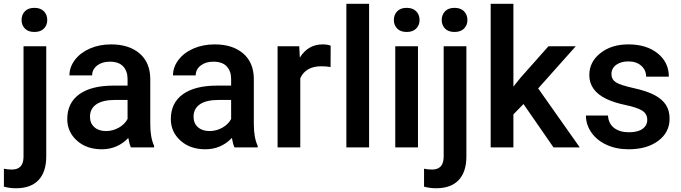

<svg xmlns="http://www.w3.org/2000/svg" viewBox="-57 -770 3560 1003"><path d="M184.6 -528.3V46.9Q184.6 127.9 144.3 170.7Q104 213.4 26.4 213.4Q-6.3 213.4 -36.6 205.1V111.3Q-18.1 115.7 5.4 115.7Q64.5 115.7 65.9 51.3V-528.3ZM55.7 -665.5Q55.7 -692.9 73 -710.9Q90.3 -729 122.6 -729Q154.8 -729 172.4 -710.9Q189.9 -692.9 189.9 -665.5Q189.9 -638.7 172.4 -620.8Q154.8 -603 122.6 -603Q90.3 -603 73 -620.8Q55.7 -638.7 55.7 -665.5Z M627 0Q619.1 -15.1 613.3 -49.3Q556.6 9.8 474.6 9.8Q395 9.8 344.7 -35.6Q294.4 -81.1 294.4 -147.9Q294.4 -232.4 357.2 -277.6Q419.9 -322.8 536.6 -322.8H609.4V-357.4Q609.4 -398.4 586.4 -423.1Q563.5 -447.8 516.6 -447.8Q476.1 -447.8 450.2 -427.5Q424.3 -407.2 424.3 -376H305.7Q305.7 -419.4 334.5 -457.3Q363.3 -495.1 412.8 -516.6Q462.4 -538.1 523.4 -538.1Q616.2 -538.1 671.4 -491.5Q726.6 -444.8 728 -360.4V-122.1Q728 -50.8 748 -8.3V0ZM496.6 -85.4Q531.7 -85.4 562.7 -102.5Q593.8 -119.6 609.4 -148.4V-248H545.4Q479.5 -248 446.3 -225.1Q413.1 -202.1 413.1 -160.2Q413.1 -126 435.8 -105.7Q458.5 -85.4 496.6 -85.4Z M1168 0Q1160.2 -15.1 1154.3 -49.3Q1097.7 9.8 1015.6 9.8Q936 9.8 885.7 -35.6Q835.4 -81.1 835.4 -147.9Q835.4 -232.4 898.2 -277.6Q960.9 -322.8 1077.6 -322.8H1150.4V-357.4Q1150.4 -398.4 1127.4 -423.1Q1104.5 -447.8 1057.6 -447.8Q1017.1 -447.8 991.2 -427.5Q965.3 -407.2 965.3 -376H846.7Q846.7 -419.4 875.5 -457.3Q904.3 -495.1 953.9 -516.6Q1003.4 -538.1 1064.5 -538.1Q1157.2 -538.1 1212.4 -491.5Q1267.6 -444.8 1269 -360.4V-122.1Q1269 -50.8 1289.1 -8.3V0ZM1037.6 -85.4Q1072.8 -85.4 1103.8 -102.5Q1134.8 -119.6 1150.4 -148.4V-248H1086.4Q1020.5 -248 987.3 -225.1Q954.1 -202.1 954.1 -160.2Q954.1 -126 976.8 -105.7Q999.5 -85.4 1037.6 -85.4Z M1669.9 -419.9Q1646.5 -423.8 1621.6 -423.8Q1540 -423.8 1511.7 -361.3V0H1393.1V-528.3H1506.3L1509.3 -469.2Q1552.2 -538.1 1628.4 -538.1Q1653.8 -538.1 1670.4 -531.2Z M1871.1 0H1752.4V-750H1871.1Z M2126.5 0H2007.8V-528.3H2126.5ZM2000.5 -665.5Q2000.5 -692.9 2017.8 -710.9Q2035.2 -729 2067.4 -729Q2099.6 -729 2117.2 -710.9Q2134.8 -692.9 2134.8 -665.5Q2134.8 -638.7 2117.2 -620.8Q2099.6 -603 2067.4 -603Q2035.2 -603 2017.8 -620.8Q2000.5 -638.7 2000.5 -665.5Z M2379.4 -528.3V46.9Q2379.4 127.9 2339.1 170.7Q2298.8 213.4 2221.2 213.4Q2188.5 213.4 2158.2 205.1V111.3Q2176.8 115.7 2200.2 115.7Q2259.3 115.7 2260.7 51.3V-528.3ZM2250.5 -665.5Q2250.5 -692.9 2267.8 -710.9Q2285.2 -729 2317.4 -729Q2349.6 -729 2367.2 -710.9Q2384.8 -692.9 2384.8 -665.5Q2384.8 -638.7 2367.2 -620.8Q2349.6 -603 2317.4 -603Q2285.2 -603 2267.8 -620.8Q2250.5 -638.7 2250.5 -665.5Z M2677.7 -226.6 2625 -172.4V0H2506.3V-750H2625V-317.4L2662.1 -363.8L2808.1 -528.3H2950.7L2754.4 -308.1L2971.7 0H2834.5Z M3324.2 -143.6Q3324.2 -175.3 3298.1 -191.9Q3272 -208.5 3211.4 -221.2Q3150.9 -233.9 3110.4 -253.4Q3021.5 -296.4 3021.5 -377.9Q3021.5 -446.3 3079.1 -492.2Q3136.7 -538.1 3225.6 -538.1Q3320.3 -538.1 3378.7 -491.2Q3437 -444.3 3437 -369.6H3318.4Q3318.4 -403.8 3293 -426.5Q3267.6 -449.2 3225.6 -449.2Q3186.5 -449.2 3161.9 -431.2Q3137.2 -413.1 3137.2 -382.8Q3137.2 -355.5 3160.2 -340.3Q3183.1 -325.2 3252.9 -309.8Q3322.8 -294.4 3362.5 -273.2Q3402.3 -252 3421.6 -222.2Q3440.9 -192.4 3440.9 -149.9Q3440.9 -78.6 3381.8 -34.4Q3322.8 9.8 3227.1 9.8Q3162.1 9.8 3111.3 -13.7Q3060.5 -37.1 3032.2 -78.1Q3003.9 -119.1 3003.9 -166.5H3119.1Q3121.6 -124.5 3150.9 -101.8Q3180.2 -79.1 3228.5 -79.1Q3275.4 -79.1 3299.8 -96.9Q3324.2 -114.7 3324.2 -143.6Z"/></svg>

Font: Roboto-o Medium
Style: Regular
Weight: 500
Designer: Google
Version: Version 2.134; 2016; ttfautohint (v1.6)